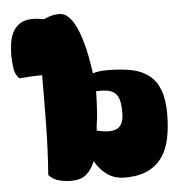

<svg xmlns="http://www.w3.org/2000/svg" viewBox="-52 -764 769 814"><g transform="rotate(-5 333.0 -357.5)"><path d="M38 -458Q20 -475 16 -504Q12 -533 12 -556Q12 -583 16 -609.5Q20 -636 31 -657Q42 -678 62.5 -691Q83 -704 116 -704Q136 -704 146 -701.5Q156 -699 165 -699Q197 -715 229 -715Q250 -715 266.5 -700Q283 -685 295.5 -661Q308 -637 317.5 -607Q327 -577 333.5 -548Q340 -519 344 -493Q348 -467 350 -452Q365 -457 381 -458.5Q397 -460 413 -460Q471 -460 515 -451Q559 -442 589 -418.5Q619 -395 634 -355Q649 -315 649 -253Q649 -200 640 -153.5Q631 -107 608.5 -73Q586 -39 547 -19.5Q508 0 447 0Q404 0 372.5 -22Q341 -44 321 -81Q306 -44 283 -25Q260 -6 219 -6Q193 -6 167.5 -12.5Q142 -19 124 -39Q132 -145 133.5 -251Q135 -357 135 -463Q111 -463 86.5 -461.5Q62 -460 38 -458ZM460 -277Q460 -305 455.5 -324.5Q451 -344 440 -356Q429 -368 409 -372.5Q389 -377 357 -375Q357 -358 356 -337Q355 -316 354 -296Q353 -279 352 -269.5Q351 -260 350 -252.5Q349 -245 347.5 -235.5Q346 -226 345 -209Q403 -194 431.5 -208.5Q460 -223 460 -277Z"/></g></svg>

Font: Chela One Cyrilic
Style: Regular
Weight: 400
Designer: Miguel Hernandez
Foundry: LatinoType
Version: Version 1.001